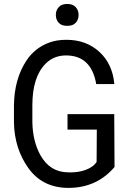

<svg xmlns="http://www.w3.org/2000/svg" viewBox="-20 -917 640 947"><path d="M305.7 -643.6Q245.6 -643.6 205.1 -603Q139.6 -537.6 139.6 -397.5V-314Q141.6 -219.2 179.7 -150.9Q226.1 -68.4 314.9 -66.9Q383.8 -64.5 428.7 -91.8Q445.3 -101.6 456.5 -118.2L457.5 -277.8H313V-354H543.5L544.9 -93.3Q456.5 10.7 314.5 9.8Q188.5 8.3 119.6 -88.4Q50.8 -185.1 48.8 -314V-396.5Q50.3 -527.3 110.4 -618.2Q152.3 -681.6 224.1 -707.5Q260.3 -720.7 307.6 -720.7Q405.3 -720.7 470.2 -661.1Q535.2 -601.6 543.9 -502.4H454.6Q430.2 -643.6 305.7 -643.6ZM311.5 -789.6Q283.7 -789.1 269.5 -804.7Q255.4 -820.3 255.4 -843.3Q255.4 -866.2 269.5 -881.8Q283.7 -897.5 311.5 -897.5Q339.4 -897.5 353.5 -881.8Q367.7 -866.2 367.7 -843.3Q367.7 -820.3 353.5 -804.7Q339.4 -789.1 311.5 -789.6Z"/></svg>

Font: RobotoMono-Regular
Style: Regular
Weight: 400
Designer: Google
Version: Version 2.000985; 2015; ttfautohint (v1.3)